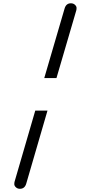

<svg xmlns="http://www.w3.org/2000/svg" viewBox="-20 -855 519 1167"><path d="M194.3 -182.6H268.6L139.6 260.7Q130.4 292.5 101.1 292.5Q86.4 292.5 76.7 283.4Q66.9 274.4 66.9 264.4Q66.9 254.4 68.8 248.5ZM323.2 -380.4H249L372.6 -803.2Q381.8 -835 411.1 -835Q425.8 -835 435.5 -825.9Q445.3 -816.9 445.3 -806.9Q445.3 -796.9 443.4 -791Z"/></svg>

Font: Sonsie One
Style: Regular
Weight: 400
Designer: Riccardo De Franceschi
Foundry: Sorkin Type Co
Version: Version 1.003